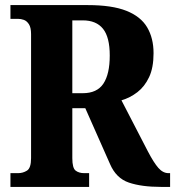

<svg xmlns="http://www.w3.org/2000/svg" viewBox="-20 -734 688 754"><path d="M21 0V-54H51Q70 -54 86 -64Q102 -74 102 -113V-600Q102 -626 93.5 -639Q85 -652 73.5 -656Q62 -660 51 -660H21V-714H325Q420 -714 476.5 -691.5Q533 -669 558 -626.5Q583 -584 583 -525Q583 -468 565.5 -431Q548 -394 519.5 -372Q491 -350 457 -340L561 -139Q584 -95 602 -74.5Q620 -54 642 -54H648V0H612Q536 0 486 -17Q436 -34 412 -90L315 -309H264V-113Q264 -74 277 -64Q290 -54 311 -54H330V0ZM305 -368Q361 -368 386 -405.5Q411 -443 411 -516Q411 -588 384.5 -621Q358 -654 305 -654H264V-368Z"/></svg>

Font: Noto Serif Georgian Condensed ExtraBold
Style: Regular
Weight: 800
Width: 3
Designer: Monotype Design Team, Akaki Razmadze
Foundry: Google LLC
Version: Version 2.003; ttfautohint (v1.8.4.7-5d5b)